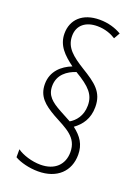

<svg xmlns="http://www.w3.org/2000/svg" viewBox="-138 -822 614 840"><g transform="rotate(20 169.0 -402.0)"><path d="M47 -414C47 -356 82 -328 134 -298C200 -262 254 -241 254 -171C254 -114 216 -75 149 -75C109 -75 65 -89 40 -107V-70C65 -55 108 -44 149 -44C238 -44 290 -96 290 -172C290 -220 269 -251 230 -281C263 -305 289 -339 289 -394C289 -464 248 -493 181 -534C125 -569 87 -598 87 -652C87 -703 124 -730 177 -730C213 -730 243 -718 263 -705L279 -733C252 -749 217 -760 177 -760C96 -760 52 -714 52 -651C52 -595 88 -561 134 -527C88 -509 47 -473 47 -414ZM80 -416C80 -470 120 -497 159 -510C230 -468 256 -439 256 -389C256 -340 229 -311 205 -297L153 -325C107 -350 80 -372 80 -416Z"/></g></svg>

Font: Noto Sans Kannada ExtraCondensed ExtraLight
Style: Regular
Weight: 200
Width: 2
Designer: Jelle Bosma - Monotype Design Team
Foundry: Monotype Imaging Inc.
Version: Version 2.005